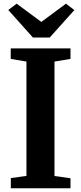

<svg xmlns="http://www.w3.org/2000/svg" viewBox="-20 -1000 432 1020"><path d="M120.5 -65.5V-673L37 -687V-743H354.5V-687L269.5 -673V-65L354.5 -53V0H37.5V-54ZM155 -800.5 24 -947 68.5 -980.5 199.5 -883.5 330.5 -980.5 375 -946.5 244 -800.5Z"/></svg>

Font: Merriweather 36pt
Style: Bold
Weight: 700
Designer: Eben Sorkin
Foundry: Eben Sorkin
Version: Version 2.100